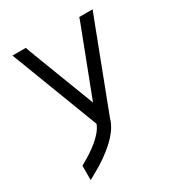

<svg xmlns="http://www.w3.org/2000/svg" viewBox="-191 -709 995 1070"><g transform="rotate(-30 306.5 -173.5)"><path d="M469.5 -557 306.5 -132 143.5 -557 134.5 -583H48.5L69.5 -529L264.3 -19.5C242 42.4 158.2 98.9 99.5 132L79.5 144V236L139.5 202C203.5 165 321.5 84 344.5 -8L543.5 -529L564.5 -583H478.5Z"/></g></svg>

Font: Nordica Advanced
Style: Regular
Weight: 300
Version: Version 1.07